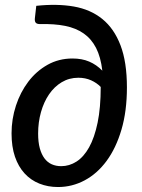

<svg xmlns="http://www.w3.org/2000/svg" viewBox="-20 -746 571 773"><path d="M385.5 -396Q369.5 -412.5 346.5 -422.8Q323.5 -433 295.5 -433Q258.5 -433 228.5 -415Q198.5 -397 177.5 -366.2Q156.5 -335.5 145 -294.8Q133.5 -254 133.5 -208.5Q133.5 -174 140.2 -149.2Q147 -124.5 159.2 -108.2Q171.5 -92 188.5 -84.5Q205.5 -77 226.5 -77Q259 -77 288 -95.5Q317 -114 338.8 -153Q360.5 -192 373 -252.2Q385.5 -312.5 385.5 -396ZM126 -722.5Q209.5 -731.5 277 -719.8Q344.5 -708 392 -669.5Q439.5 -631 465.2 -563.5Q491 -496 491 -394Q491 -298.5 469 -224Q447 -149.5 409.2 -98.2Q371.5 -47 321 -20Q270.5 7 213.5 7Q173 7 138.5 -6.8Q104 -20.5 79 -47.8Q54 -75 40.2 -115.2Q26.5 -155.5 26.5 -209Q26.5 -266.5 44.2 -320.8Q62 -375 94 -417.2Q126 -459.5 171.2 -485Q216.5 -510.5 272 -510.5Q310 -510.5 339.2 -498Q368.5 -485.5 392 -461.5Q385.5 -516.5 366.8 -553Q348 -589.5 317 -611.2Q286 -633 242.2 -641.8Q198.5 -650.5 142 -649Q128 -649 123.5 -655Q119 -661 120.5 -673.5Z"/></svg>

Font: Lato SemiBold
Style: Italic
Weight: 600
Italic angle: -7°
Designer: Lukasz Dziedzic with Adam Twardoch and Botio Nikoltchev
Foundry: tyPoland Lukasz Dziedzic
Version: Version 2.015; 2015-08-06; http://www.latofonts.com/